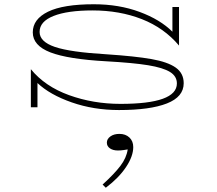

<svg xmlns="http://www.w3.org/2000/svg" viewBox="-20 -504 1021 902"><path d="M843 -113Q843 -49 764 -18Q685 13 539 13Q420 13 317 -23Q214 -59 156 -114V0H125V-179Q191 -98 304.5 -57Q418 -16 546 -16Q811 -16 811 -112Q811 -146 778.5 -166Q746 -186 676 -197.5Q606 -209 480 -216Q299 -226 216.5 -258Q134 -290 134 -352Q134 -414 205.5 -449Q277 -484 421 -484Q539 -484 636 -448Q733 -412 790 -355V-471H821V-290Q751 -373 646.5 -414Q542 -455 415 -455Q297 -455 231.5 -429Q166 -403 166 -354Q166 -308 238 -283.5Q310 -259 480 -249Q615 -240 691.5 -226.5Q768 -213 805.5 -186.5Q843 -160 843 -113ZM477 378 462 363Q517 313 545.5 275.5Q574 238 580 198Q574 199 560.5 201Q547 203 534 203Q511 203 496.5 193Q482 183 482 166Q482 149 498.5 137Q515 125 541 125Q570 125 588 142Q606 159 606 187Q606 230 572 281Q538 332 477 378Z"/></svg>

Font: BioRhyme Expanded ExtraLight
Style: Regular
Weight: 275
Width: 7
Designer: Aoife Mooney
Foundry: Aoife Mooney Type
Version: Version 1.001